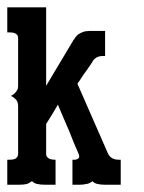

<svg xmlns="http://www.w3.org/2000/svg" viewBox="-20 -508 397 528"><path d="M0 0V-47.9V-68.8H5.9Q20 -68.8 23.9 -72.8Q28.8 -76.2 29.8 -84V-216.8Q29.8 -224.1 26.9 -230Q24.4 -234.4 20 -237.8Q16.1 -241.7 9.8 -244.1Q16.6 -247.6 20 -251Q23.9 -254.4 26.9 -259.8Q29.8 -263.7 29.8 -271V-403.8Q29.8 -411.1 23.9 -415Q18.6 -418.9 5.9 -418.9H0V-487.8H106.9V-272Q155.8 -354 182.1 -397.9Q184.6 -400.4 187 -404.8Q191.9 -411.1 194.8 -413.1Q200.7 -417.5 208 -419.9Q215.3 -422.9 226.1 -422.9H269V-354H263.2Q251 -354 244.1 -349.1Q236.3 -343.8 232.9 -335.9Q219.2 -315.4 209 -301.8Q201.7 -291 198.2 -285.2Q195.3 -282.2 192.9 -277.8L276.9 -85.9Q285.2 -68.8 306.2 -68.8H312V0H269Q256.3 0 249 -2Q241.2 -2.9 233.9 -9.8Q233.4 -7.8 230 -6.8Q223.1 -2.4 216.8 -2Q209.5 0 199.2 0H179.2V-68.8H187Q189.5 -68.8 194.8 -71.8Q199.7 -74.7 196.8 -83Q192.4 -94.7 187 -106Q184.6 -111.8 179.2 -125Q173.8 -138.2 170.9 -146Q165.5 -159.2 152.8 -188Q142.1 -213.9 139.2 -220.2Q130.4 -204.1 106.9 -167V-84Q106.9 -78.1 112.8 -73.2Q119.1 -68.8 130.9 -68.8H132.8V0H104Q90.8 0 83 -2Q75.2 -2.9 67.9 -9.8Q60.1 -3.9 53.2 -2Q45.9 0 33.2 0Z"/></svg>

Font: Wyoming
Style: Regular
Weight: 400
Designer: Old Hat Creative
Version: Version 2.00 2016